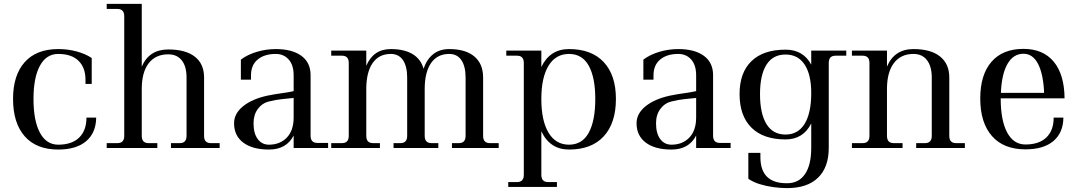

<svg xmlns="http://www.w3.org/2000/svg" viewBox="-20 -760 5544 986"><path d="M279 8Q167 8 107 -60Q47 -128 47 -252Q47 -374 107 -441Q167 -508 279 -508Q330 -508 375 -495.5Q420 -483 451 -462V-329H419V-351Q419 -413 383 -448Q347 -483 279 -483Q218 -483 185 -422.5Q152 -362 152 -252Q152 -140 185 -78.5Q218 -17 279 -17Q349 -17 386.5 -53.5Q424 -90 424 -156H474Q473 -78 422.5 -35Q372 8 279 8Z M528 0V-25H583Q618 -25 618 -62V-677Q618 -714 583 -714H528V-740H708V-418Q746 -506 844 -506Q933 -506 980.5 -469Q1028 -432 1028 -362V-62Q1028 -25 1063 -25H1108V0H858V-25H903Q938 -25 938 -62V-362Q938 -419 913.5 -450Q889 -481 844 -481Q779 -481 743.5 -435Q708 -389 708 -303V-62Q708 -25 743 -25H788V0Z M1361 8Q1277 8 1229.5 -27.5Q1182 -63 1182 -127Q1182 -177 1228.5 -214.5Q1275 -252 1354 -269Q1394 -277 1428 -281.5Q1462 -286 1488 -292V-373Q1488 -426 1462.5 -454.5Q1437 -483 1396 -483Q1338 -483 1303.5 -454.5Q1269 -426 1269 -373V-351H1217V-454Q1252 -480 1299.5 -494Q1347 -508 1396 -508Q1480 -508 1527.5 -473.5Q1575 -439 1575 -374V-63Q1575 -26 1610 -26H1665V0H1488V-64Q1451 8 1361 8ZM1282 -127Q1282 -75 1303.5 -46Q1325 -17 1361 -17Q1418 -17 1453 -53.5Q1488 -90 1488 -157V-257Q1461 -254 1429 -251Q1397 -248 1362 -239Q1327 -231 1304.5 -201Q1282 -171 1282 -127Z M1681 0V-25H1736Q1771 -25 1771 -62V-437Q1771 -474 1736 -474H1681V-500H1861V-422Q1897 -508 1987 -508Q2056 -508 2099 -482Q2142 -456 2155 -407Q2172 -456 2205 -482Q2238 -508 2287 -508Q2371 -508 2416 -470Q2461 -432 2461 -362V-62Q2461 -25 2496 -25H2541V0H2301V-25H2336Q2371 -25 2371 -62V-362Q2371 -419 2349.5 -451Q2328 -483 2287 -483Q2226 -483 2193.5 -436Q2161 -389 2161 -303V-62Q2161 -25 2196 -25H2231V0H2001V-25H2036Q2071 -25 2071 -62V-362Q2071 -419 2049.5 -451Q2028 -483 1987 -483Q1926 -483 1893.5 -436Q1861 -389 1861 -303V-62Q1861 -25 1896 -25H1931V0Z M2590 200V175H2635Q2670 175 2670 138V-437Q2670 -474 2635 -474H2580V-500H2760V-416Q2804 -508 2902 -508Q3018 -508 3080.5 -441Q3143 -374 3143 -252Q3143 -128 3080.5 -60Q3018 8 2902 8Q2804 8 2760 -86V138Q2760 175 2795 175H2840V200ZM2902 -17Q2970 -17 3003.5 -78.5Q3037 -140 3037 -252Q3037 -362 3003.5 -422.5Q2970 -483 2902 -483Q2834 -483 2797 -422.5Q2760 -362 2760 -252Q2760 -140 2797 -78.5Q2834 -17 2902 -17Z M3428 8Q3344 8 3296.5 -27.5Q3249 -63 3249 -127Q3249 -177 3295.5 -214.5Q3342 -252 3421 -269Q3461 -277 3495 -281.5Q3529 -286 3555 -292V-373Q3555 -426 3529.5 -454.5Q3504 -483 3463 -483Q3405 -483 3370.5 -454.5Q3336 -426 3336 -373V-351H3284V-454Q3319 -480 3366.5 -494Q3414 -508 3463 -508Q3547 -508 3594.5 -473.5Q3642 -439 3642 -374V-63Q3642 -26 3677 -26H3732V0H3555V-64Q3518 8 3428 8ZM3349 -127Q3349 -75 3370.5 -46Q3392 -17 3428 -17Q3485 -17 3520 -53.5Q3555 -90 3555 -157V-257Q3528 -254 3496 -251Q3464 -248 3429 -239Q3394 -231 3371.5 -201Q3349 -171 3349 -127Z M4014 -69Q4078 -69 4112 -124Q4146 -179 4146 -282Q4146 -377 4112 -428.5Q4078 -480 4014 -480Q3949 -480 3916 -427.5Q3883 -375 3883 -277Q3883 -177 3916 -123Q3949 -69 4014 -69ZM4014 -44Q3900 -44 3839 -104.5Q3778 -165 3778 -277Q3778 -387 3839 -446Q3900 -505 4014 -505Q4105 -505 4146 -428V-500H4326V-474H4271Q4236 -474 4236 -437V0Q4236 99 4181 152.5Q4126 206 4022 206H4020Q3989 206 3952 201Q3915 196 3881 185.5Q3847 175 3823 158V25H3885V47Q3885 181 4020 181H4022Q4082 181 4114 134Q4146 87 4146 0V-126Q4105 -44 4014 -44Z M4355 0V-25H4410Q4445 -25 4445 -62V-437Q4445 -474 4410 -474H4355V-500H4535V-418Q4573 -508 4671 -508Q4760 -508 4807.5 -470Q4855 -432 4855 -362V-62Q4855 -25 4890 -25H4935V0H4685V-25H4730Q4765 -25 4765 -62V-362Q4765 -419 4740.5 -451Q4716 -483 4671 -483Q4606 -483 4570.5 -436Q4535 -389 4535 -303V-62Q4535 -25 4570 -25H4615V0Z M5246 7Q5134 7 5074 -61.5Q5014 -130 5014 -254Q5014 -376 5071.5 -442.5Q5129 -509 5236 -509Q5337 -509 5391.5 -443Q5446 -377 5447 -255H5119V-254Q5119 -142 5152 -80Q5185 -18 5246 -18Q5316 -18 5353.5 -54Q5391 -90 5391 -156H5441Q5440 -78 5389.5 -35.5Q5339 7 5246 7ZM5236 -484Q5184 -484 5154 -432Q5124 -380 5120 -283H5342Q5338 -379 5311 -431.5Q5284 -484 5236 -484Z"/></svg>

Font: Bentinck
Style: Regular
Weight: 400
Designer: Jörg Drees
Foundry: Jörg Drees
Version: Version 1.000; ttfautohint (v1.8.4.7-5d5b)